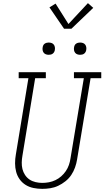

<svg xmlns="http://www.w3.org/2000/svg" viewBox="-20 -1195 665 1223"><path d="M249 8Q221 8 193.5 2.5Q166 -3 143.5 -17Q121 -31 105.5 -52.5Q90 -74 83 -100Q76 -126 76 -154.5Q76 -183 81 -211L161 -697H99V-735H272V-697H204L123 -204Q119 -182 118.5 -160Q118 -138 123 -118Q128 -98 139.5 -80.5Q151 -63 168 -51.5Q185 -40 206.5 -35Q228 -30 249 -30Q271 -30 292 -34Q313 -38 333 -47.5Q353 -57 370 -72Q387 -87 399.5 -105.5Q412 -124 419 -144.5Q426 -165 429 -186L514 -697H451V-735H625V-697H557L471 -179Q467 -154 458 -128.5Q449 -103 434 -80.5Q419 -58 397 -40.5Q375 -23 350.5 -11.5Q326 0 300 4Q274 8 249 8ZM490 -846Q481 -846 472.5 -849Q464 -852 458.5 -859Q453 -866 451.5 -875.5Q450 -885 452 -895Q453 -901 456 -907Q459 -913 465 -917Q471 -921 477.5 -922.5Q484 -924 490 -924Q500 -924 508.5 -921Q517 -918 522.5 -911Q528 -904 529.5 -894.5Q531 -885 529 -875Q528 -869 524.5 -863Q521 -857 515.5 -853Q510 -849 503.5 -847.5Q497 -846 490 -846ZM290 -846Q281 -846 272.5 -849Q264 -852 258.5 -859Q253 -866 251.5 -875.5Q250 -885 252 -895Q253 -901 256 -907Q259 -913 265 -917Q271 -921 277.5 -922.5Q284 -924 290 -924Q300 -924 308.5 -921Q317 -918 322.5 -911Q328 -904 329.5 -894.5Q331 -885 329 -875Q328 -869 324.5 -863Q321 -857 315.5 -853Q310 -849 303.5 -847.5Q297 -846 290 -846ZM388 -1012 295 -1148 334 -1172 416 -1042 540 -1175 574 -1145 435 -1012Z"/></svg>

Font: Iosevka Curly Slab XLtExObl
Style: Regular
Weight: 200
Width: 7
Italic angle: -9°
Monospace: yes
Designer: Belleve Invis
Foundry: Belleve Invis
Version: Version 11.0.0; ttfautohint (v1.8.3)